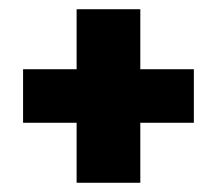

<svg xmlns="http://www.w3.org/2000/svg" viewBox="-20 -485 470 416"><path d="M146 -89V-219H30V-335H146V-465H284V-335H400V-219H284V-89Z"/></svg>

Font: Tac One
Style: Regular
Weight: 400
Designer: Oluseyi Olusanya, David Udoh, Eyiyemi Adegbite, Mirko Velimirović
Version: Version 1.003; ttfautohint (v1.8.4.7-5d5b)